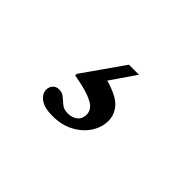

<svg xmlns="http://www.w3.org/2000/svg" viewBox="-58 -187 615 615"><g transform="rotate(45 250.0 121.0)"><path d="M196 265Q158.5 265 140.2 251.2Q122 237.5 122 219.5Q122 207 129.8 198.2Q137.5 189.5 151.5 189.5Q165.5 189.5 175.5 198.2Q185.5 207 196.2 215.8Q207 224.5 224.5 224.5Q244.5 224.5 257.5 214Q270.5 203.5 270.5 184.5Q270.5 171 261.5 160Q252.5 149 227.8 139.5Q203 130 155.5 121.5V114.5L253 -24.5H298.5L240 60.5Q295 76.5 314.5 98.8Q334 121 334 149Q334 179 316.5 205.5Q299 232 268 248.5Q237 265 196 265Z"/></g></svg>

Font: Newsreader Text
Style: Bold
Weight: 700
Designer: Hugues Gentile
Foundry: Production Type
Version: Version 1.001